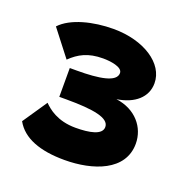

<svg xmlns="http://www.w3.org/2000/svg" viewBox="-90 -905 602 620"><g transform="rotate(20 211.0 -595.0)"><path d="M194 -369C292 -369 393 -404 393 -497C393 -553 353 -602 285 -611C345 -620 383 -653 383 -701C383 -769 304 -821 199 -821C130 -821 56 -803 21 -765L90 -676C118 -703 148 -720 200 -720C224 -720 267 -715 267 -694C267 -663 210 -654 133 -654H109V-555H134C227 -555 282 -545 282 -514C282 -487 240 -479 192 -479C129 -479 96 -508 80 -524L23 -440C50 -391 110 -369 194 -369Z"/></g></svg>

Font: Raleway Black
Style: Regular
Weight: 900
Designer: Matt McInerney, Pablo Impallari, Rodrigo Fuenzalida
Foundry: Matt McInerney, Pablo Impallari, Rodrigo Fuenzalida
Version: Version 3.000g; ttfautohint (v1.5) -l 8 -r 28 -G 28 -x 14 -D